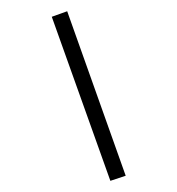

<svg xmlns="http://www.w3.org/2000/svg" viewBox="-80 -737 785 851"><g transform="rotate(10 312.5 -311.5)"><path d="M473 42 91 -629 154 -665 536 8Z"/></g></svg>

Font: Inconsolata Expanded
Style: Regular
Weight: 400
Width: 7
Monospace: yes
Designer: Raph Levien, Cyreal, Brenton Simpson
Foundry: Raph Levien, Cyreal, Google
Version: Version 3.100; ttfautohint (v1.8.4.7-5d5b)